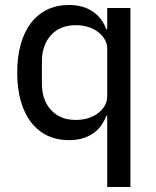

<svg xmlns="http://www.w3.org/2000/svg" viewBox="-20 -550 625 770"><path d="M410 -85H406Q388 -37 349.5 -12.5Q311 12 257 12Q208 12 169.5 -6.5Q131 -25 104 -60.5Q77 -96 63 -146Q49 -196 49 -259Q49 -322 63 -372Q77 -422 104 -457.5Q131 -493 169.5 -511.5Q208 -530 257 -530Q311 -530 349.5 -505.5Q388 -481 406 -433H410V-518H503V200H410ZM284 -69Q310 -69 333 -76Q356 -83 373 -96Q390 -109 400 -126Q410 -143 410 -164V-354Q410 -375 400 -392Q390 -409 373 -422Q356 -435 333 -442Q310 -449 284 -449Q221 -449 184.5 -409Q148 -369 148 -303V-215Q148 -149 184.5 -109Q221 -69 284 -69Z"/></svg>

Font: IBM Plex Sans Thai Text
Style: Regular
Weight: 450
Designer: Mike Abbink, Paul van der Laan, Pieter van Rosmalen, Ben Mitchell, Mark Frömberg
Foundry: Bold Monday
Version: Version 1.1